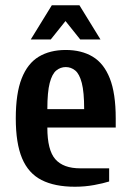

<svg xmlns="http://www.w3.org/2000/svg" viewBox="-20 -700 500 730"><path d="M265 10Q188 10 138 -15.5Q88 -41 64 -98Q40 -155 40 -250Q40 -345 62.5 -402Q85 -459 127.5 -484.5Q170 -510 230 -510Q290 -510 332.5 -484.5Q375 -459 397.5 -402Q420 -345 420 -250V-215H160Q160 -129 190.5 -94.5Q221 -60 285 -60H395V-10Q373 -3 338 3.5Q303 10 265 10ZM160 -285H300Q300 -350 291 -384.5Q282 -419 266 -432Q250 -445 230 -445Q210 -445 194 -432Q178 -419 169 -384.5Q160 -350 160 -285ZM97 -550 177 -680H282L362 -550H285L229 -620L173 -550Z"/></svg>

Font: Cuprum
Style: Regular
Weight: 400
Designer: Jovanny Lemonad
Foundry: Jovanny Lemonad
Version: Version 3.000